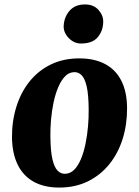

<svg xmlns="http://www.w3.org/2000/svg" viewBox="-20 -831 626 865"><path d="M337 -568Q405.5 -568 453.5 -542.5Q501.5 -517 526.8 -467Q552 -417 552.5 -344.5Q553 -271 532.8 -206Q512.5 -141 473 -91.8Q433.5 -42.5 376.5 -14.2Q319.5 14 246.5 14Q179.5 14 132.2 -12Q85 -38 60 -88.5Q35 -139 34 -211.5Q33.5 -285.5 53.8 -350.2Q74 -415 113.2 -464Q152.5 -513 209 -540.5Q265.5 -568 337 -568ZM316 -506Q291.5 -506 273.5 -487.5Q255.5 -469 242.5 -438.5Q229.5 -408 221.5 -370.2Q213.5 -332.5 210 -293Q206.5 -253.5 207 -218Q207.5 -150.5 216.2 -113.5Q225 -76.5 239.5 -62.2Q254 -48 271.5 -48Q296 -48 314 -66Q332 -84 344.8 -114.8Q357.5 -145.5 365.2 -183.2Q373 -221 376.5 -261Q380 -301 379.5 -337.5Q379 -405.5 370.5 -441.8Q362 -478 347.8 -492Q333.5 -506 316 -506ZM345 -635Q313 -635 289 -660.2Q265 -685.5 267 -716Q269.5 -755.5 294 -783.2Q318.5 -811 363 -811Q401.5 -811 423.5 -786.5Q445.5 -762 445 -733Q444.5 -692.5 420.8 -663.8Q397 -635 345 -635Z"/></svg>

Font: Merriweather 20pt Black
Style: Italic
Weight: 900
Italic angle: -7.8°
Version: Version 2.101